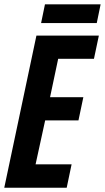

<svg xmlns="http://www.w3.org/2000/svg" viewBox="-22 -881 492 901"><path d="M-2 0 148.9 -713.9H441.9L418.9 -605H251L212.9 -424.8H369.1L346.2 -315.9H189.9L145 -109.9H314L291 0ZM170.9 -772.9 189 -860.8H450.2L432.1 -772.9Z"/></svg>

Font: Open Sans Condensed
Style: Italic
Weight: 400
Width: 3
Italic angle: -12°
Designer: Monotype Design Team
Foundry: Monotype Imaging Inc.
Version: Version 3.000